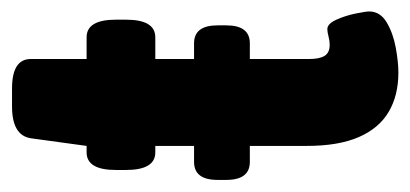

<svg xmlns="http://www.w3.org/2000/svg" viewBox="-206 -484 698 327"><g transform="rotate(-90 143.5 -321.0)"><path d="M183 8Q144 8 116 -8.5Q88 -25 73 -59.5Q58 -94 58 -148V-406H47Q17 -406 17 -456V-473Q17 -523 47 -523H58L71 -618Q76 -650 125 -650H156Q206 -650 206 -618V-523H243Q273 -523 273 -473V-456Q273 -406 243 -406H206V-144Q206 -126 211.5 -117.5Q217 -109 230 -109Q237 -109 244.5 -111Q252 -113 257 -113Q266 -113 273 -97.5Q280 -82 283.5 -64.5Q287 -47 287 -42Q287 -23 268.5 -12Q250 -1 225.5 3.5Q201 8 183 8ZM30.8 -245Q0.1 -245 0.1 -285V-300Q0.1 -340 30.8 -340H232.7Q263.3 -340 263.3 -300V-285Q263.3 -245 232.7 -245Z"/></g></svg>

Font: Asap Condensed VF Beta
Style: Regular
Weight: 400
Designer: Pablo Cosgaya
Foundry: Omnibus-Type
Version: Version 1.008